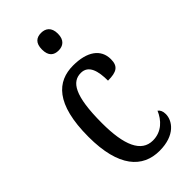

<svg xmlns="http://www.w3.org/2000/svg" viewBox="-241 -812 878 878"><g transform="rotate(-45 198.5 -372.5)"><path d="M225 -641C253 -641 277 -656 277 -698C277 -740 253 -755 225 -755C195 -755 174 -740 174 -698C174 -656 195 -641 225 -641ZM227 10C328 10 366 -47 366 -89C366 -108 360 -119 350 -127C332 -84 296 -45 239 -45C164 -45 130 -123 130 -266C130 -445 167 -497 224 -497C274 -497 287 -446 287 -384C343 -384 366 -398 366 -444C366 -509 313 -546 223 -546C121 -546 42 -479 42 -265C42 -70 118 10 227 10Z"/></g></svg>

Font: Noto Serif Ethiopic XCn
Style: Regular
Weight: 400
Width: 2
Designer: Monotype Design Team
Foundry: Monotype Imaging Inc.
Version: Version 2.102